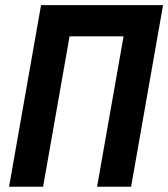

<svg xmlns="http://www.w3.org/2000/svg" viewBox="-20 -713 643 733"><path d="M350.6 0H480.5L602.5 -693.4H136.7L14.6 0H144.5L245.6 -574.2H451.7Z"/></svg>

Font: Cascadia Code NF
Style: Bold Italic
Weight: 700
Italic angle: -10°
Monospace: yes
Designer: Aaron Bell
Foundry: Saja Typeworks
Version: Version 2404.023